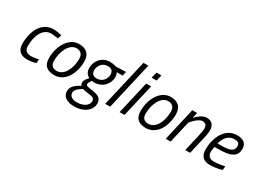

<svg xmlns="http://www.w3.org/2000/svg" viewBox="-45 -1504 3378 2523"><g transform="rotate(30 1644.0 -242.0)"><path d="M355 -510C176 -510 92 -334 92 -142C92 -45 145 9 247 9C310 9 379 -11 379 -11L384 -70C384 -70 311 -55 272 -55C197 -55 169 -91 169 -156C169 -296 226 -445 353 -445C396 -445 461 -433 461 -433L480 -491C480 -491 412 -510 355 -510Z M660 -55C596 -55 564 -90 564 -153C564 -303 634 -445 741 -445C808 -445 839 -403 839 -341C839 -191 770 -55 660 -55ZM741 -510C591 -510 489 -340 489 -154C489 -39 549 9 660 9C819 9 914 -157 914 -340C914 -455 853 -510 741 -510Z M1166 -232C1105 -232 1083 -265 1083 -312C1083 -371 1127 -447 1209 -447C1274 -447 1299 -418 1299 -363C1299 -312 1258 -232 1166 -232ZM1168 -7C1237 0 1266 13 1266 55C1266 129 1182 170 1092 170C1016 170 981 134 981 87C981 42 1036 0 1081 -23C1095 -18 1123 -13 1168 -7ZM1089 234C1245 234 1339 148 1339 49C1339 -27 1289 -56 1188 -69C1119 -78 1095 -84 1095 -107C1095 -133 1126 -173 1126 -173C1126 -173 1145 -170 1159 -170C1299 -170 1370 -278 1370 -367C1370 -399 1362 -421 1353 -436H1442L1457 -500L1309 -494C1309 -494 1265 -510 1213 -510C1084 -510 1012 -405 1012 -309C1012 -248 1036 -210 1081 -189C1081 -189 1026 -136 1026 -92C1026 -72 1032 -59 1042 -49C984 -19 910 27 910 103C910 187 979 234 1089 234Z M1505 0 1670 -718H1596L1430 0Z M1862 -603 1883 -693H1808L1786 -603ZM1722 0 1838 -500H1763L1648 0Z M2050 -55C1986 -55 1954 -90 1954 -153C1954 -303 2024 -445 2131 -445C2198 -445 2229 -403 2229 -341C2229 -191 2160 -55 2050 -55ZM2131 -510C1981 -510 1879 -340 1879 -154C1879 -39 1939 9 2050 9C2209 9 2304 -157 2304 -340C2304 -455 2243 -510 2131 -510Z M2499 -332C2499 -332 2586 -444 2653 -444C2701 -444 2721 -416 2721 -369C2721 -335 2709 -281 2702 -249L2644 0H2718L2777 -254C2785 -290 2797 -343 2797 -384C2797 -459 2759 -510 2679 -510C2594 -510 2518 -413 2518 -413L2536 -500H2463L2348 0H2422Z M2967 -287C2995 -383 3046 -447 3137 -447C3186 -447 3214 -431 3214 -387C3214 -309 3153 -287 3022 -287H2967ZM3042 -56C2985 -56 2946 -87 2946 -147C2946 -170 2950 -203 2957 -228H3008C3195 -228 3288 -265 3288 -388C3288 -474 3230 -510 3140 -510C2953 -510 2871 -314 2871 -142C2871 -40 2926 9 3022 9C3112 9 3201 -19 3201 -19L3207 -78C3207 -78 3116 -56 3042 -56Z"/></g></svg>

Font: RazerF5
Style: Italic
Weight: 400
Foundry: Razer Inc.
Version: Version 2